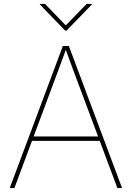

<svg xmlns="http://www.w3.org/2000/svg" viewBox="-20 -963 675 983"><path d="M29.8 0 301.8 -727.5H332.5L605 0H581.1L370.1 -563.5Q355.5 -602.5 341.1 -641.6Q326.7 -680.7 312.5 -719.7H321.3Q307.1 -680.7 292.7 -641.6Q278.3 -602.5 263.7 -563.5L53.7 0ZM136.7 -241.7V-264.2H498V-241.7ZM210.4 -942.9 316.9 -833 423.3 -942.9H450.7V-940.4L320.8 -806.6H313L184.1 -940.4V-942.9Z"/></svg>

Font: Inter 16pt Thin
Style: Regular
Weight: 250
Version: Version 4.001;git-66647c0bb